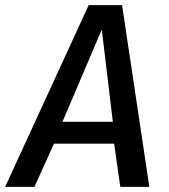

<svg xmlns="http://www.w3.org/2000/svg" viewBox="-53 -727 656 747"><path d="M-33 0 292 -707H422L528 0H415L391 -168H157L81 0ZM190 -253H386L343 -612Z"/></svg>

Font: Georama Medium
Style: Italic
Weight: 500
Italic angle: -9°
Designer: Jean-Baptiste Levee
Foundry: Production Type
Version: Version 1.000